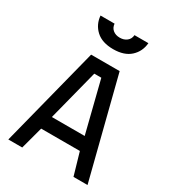

<svg xmlns="http://www.w3.org/2000/svg" viewBox="-219 -1043 1042 1160"><g transform="rotate(30 302.5 -463.5)"><path d="M203 -694H402L578 -1H480L435 -156H165L123 0H26ZM186 -249H415L326 -604H277ZM232 -927Q234 -900 253 -884.5Q272 -869 301 -869Q330 -869 349.5 -884.5Q369 -900 371 -927H468Q463 -867 420.5 -828Q378 -789 301 -789Q224 -789 181.5 -828Q139 -867 134 -927Z"/></g></svg>

Font: Panefresco 600wt
Style: Regular
Weight: 600
Designer: Campivisivi
Foundry: Campivisivi & Chank Co
Version: Version 1.001